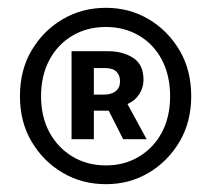

<svg xmlns="http://www.w3.org/2000/svg" viewBox="-20 -827 541 491"><path d="M251 -356Q190 -356 140.5 -385Q91 -414 61 -464.5Q31 -515 31 -581Q31 -648 61 -698.5Q91 -749 140.5 -778Q190 -807 251 -807Q311 -807 360 -778Q409 -749 439 -698.5Q469 -648 469 -581Q469 -515 439 -464.5Q409 -414 360 -385Q311 -356 251 -356ZM251 -404Q298 -404 335.5 -426.5Q373 -449 394 -488.5Q415 -528 415 -581Q415 -634 394 -674Q373 -714 335.5 -736Q298 -758 251 -758Q203 -758 165.5 -736Q128 -714 106.5 -674Q85 -634 85 -581Q85 -528 106.5 -488.5Q128 -449 165.5 -426.5Q203 -404 251 -404ZM163 -471V-696H257Q294 -696 320.5 -679Q347 -662 347 -623Q347 -603 336 -586Q325 -569 306 -561L355 -471H295L258 -544H220V-471ZM220 -585H245Q265 -585 276 -594Q287 -603 287 -619Q287 -634 278 -643.5Q269 -653 247 -653H220Z"/></svg>

Font: Noto Sans SC SemiBold
Style: Regular
Weight: 600
Designer: Ryoko NISHIZUKA 西塚涼子 (kana, bopomofo & ideographs); Paul D. Hunt (Latin, Greek & Cyrillic); Sandoll Communications 산돌커뮤니
Foundry: Adobe
Version: Version 2.004-H2;hotconv 1.0.118;makeotfexe 2.5.65603